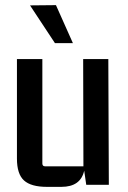

<svg xmlns="http://www.w3.org/2000/svg" viewBox="-20 -720 498 748"><path d="M97 -699 198 -700 264 -552H194ZM219 8H163Q101 8 73.5 -17Q46 -42 46 -102V-490H145V-83Q145 -72 156 -72H305L304 -490H402L404 0H316L308 -55Q294 8 219 8Z"/></svg>

Font: Gemunu Libre SemiBold
Style: Regular
Weight: 600
Designer: Puspanada Ekanayake, Sola Matas, Pathum Egodawatta, Kosala Senevirathne
Foundry: mooniak
Version: Version 1.100